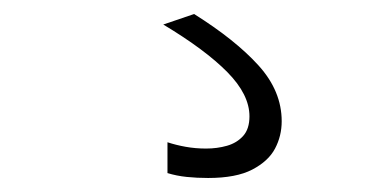

<svg xmlns="http://www.w3.org/2000/svg" viewBox="-20 -35 540 274"><path d="M277 219Q261 219 246.5 217.5Q232 216 219 212V168Q231 172 245 174.5Q259 177 274 177Q290 177 304 173Q318 169 327 159Q336 149 336 131Q336 100 304.5 68Q273 36 213 0L257 -15Q316 22 349 58.5Q382 95 382 138Q382 159 372.5 177Q363 195 340 207Q317 219 277 219Z"/></svg>

Font: M PLUS 1 Code Light
Style: Regular
Weight: 300
Designer: Coji Morishita
Foundry: UNDERFOREST DESIGN
Version: Version 1.002